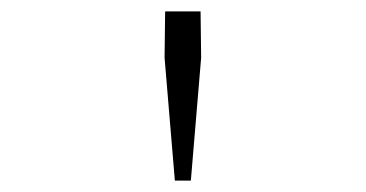

<svg xmlns="http://www.w3.org/2000/svg" viewBox="-20 -708 640 336"><path d="M286 -392 268 -607 269 -688H331L332 -607L314 -392Z"/></svg>

Font: Source Code Pro ExtraLight ExtraLight
Style: Regular
Weight: 250
Monospace: yes
Version: Version 1.018;hotconv 1.0.116;makeotfexe 2.5.65601